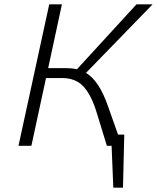

<svg xmlns="http://www.w3.org/2000/svg" viewBox="-20 -678 730 893"><path d="M483 -182 529 -52H558L552 195H507L499 0H477L427 -163Q402 -241 366 -278Q330 -315 268 -315H194L126 0H66L209 -658H268L204 -361H291Q315 -361 338 -356L615 -658H690L380 -339Q442 -302 483 -182Z"/></svg>

Font: EauTest Semilight
Style: Italic
Weight: 300
Italic angle: -12°
Designer: Christian Thalmann (Catharsis Fonts)
Version: Version 0.001;PS 000.001;hotconv 1.0.88;makeotf.lib2.5.64775